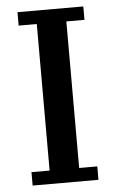

<svg xmlns="http://www.w3.org/2000/svg" viewBox="-51 -734 466 770"><g transform="rotate(-5 181.5 -349.0)"><path d="M49 -54H122V-644H49V-698H314V-644H241V-54H314V0H49Z"/></g></svg>

Font: IBM Plex Serif Medm
Style: Regular
Weight: 500
Designer: Mike Abbink, Paul van der Laan, Pieter van Rosmalen
Foundry: Bold Monday
Version: Version 3.001